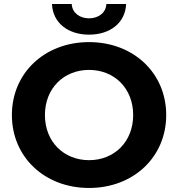

<svg xmlns="http://www.w3.org/2000/svg" viewBox="-20 -921 884 953"><path d="M422 -749C526 -749 602 -807 606 -901H508C506 -858 469 -830 422 -830C375 -830 338 -858 336 -901H238C242 -807 318 -749 422 -749ZM422 12C642 12 805 -141 805 -350C805 -559 642 -712 422 -712C201 -712 39 -558 39 -350C39 -142 201 12 422 12ZM422 -126C297 -126 203 -217 203 -350C203 -483 297 -574 422 -574C547 -574 641 -483 641 -350C641 -217 547 -126 422 -126Z"/></svg>

Font: AWKNG-Font
Style: Bold
Weight: 700
Designer: Awakening Church
Foundry: Awakening Church
Version: Version 1.700;PS 001.700;hotconv 1.0.88;makeotf.lib2.5.64775